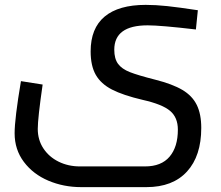

<svg xmlns="http://www.w3.org/2000/svg" viewBox="-20 -520 906 788"><path d="M40 27Q40 -33 66 -187L155 -173Q135 -35 135 9Q135 54 158 89Q181 124 220.5 143.5Q260 163 308 163H575Q642 163 676 123Q710 83 710 12Q710 -38 678 -65Q646 -92 566 -110Q485 -129 439.5 -152.5Q394 -176 373 -213Q352 -250 352 -309Q352 -404 409.5 -452Q467 -500 578 -500Q619 -500 666 -495Q713 -490 792 -478L784 -399Q639 -416 586 -416Q449 -416 449 -316Q449 -279 464.5 -258Q480 -237 513 -224Q546 -211 617 -193Q688 -175 728.5 -151Q769 -127 787.5 -89.5Q806 -52 806 5Q806 120 747.5 184Q689 248 581 248H313Q241 248 178.5 221.5Q116 195 78 144.5Q40 94 40 27Z"/></svg>

Font: Cairo SemiBold
Style: Regular
Weight: 600
Designer: Mohamed Gaber, the designers of Titillium
Foundry: Kief Type Foundry
Version: Version 2.009; ttfautohint (v1.5.33-1714) -l 8 -r 50 -G 200 